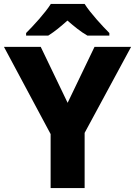

<svg xmlns="http://www.w3.org/2000/svg" viewBox="-20 -951 683 971"><path d="M408 -931H237C208 -885 149 -821 112 -784V-771H224C259 -793 286 -816 321 -847C357 -816 387 -791 422 -771H533V-784C498 -819 437 -885 408 -931ZM322 -431 186 -714H0L236 -273V0H408V-279L643 -714H458Z"/></svg>

Font: Noto Sans Myanmar UI ExtraBold
Style: Regular
Weight: 800
Designer: Monotype Design Team
Foundry: Monotype Imaging Inc.
Version: Version 2.103